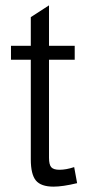

<svg xmlns="http://www.w3.org/2000/svg" viewBox="-20 -690 329 717"><path d="M259 -519V-467H163V-101Q163 -75 171.5 -65.5Q180 -56 202 -56Q227 -56 257 -66L268 -6Q214 7 180 7Q133 7 114 -16Q95 -39 95 -95V-467H21V-519H95V-626L163 -670V-519Z"/></svg>

Font: Almarai Light
Style: Regular
Weight: 300
Designer: Boutros International 2019
Foundry: Created by Boutros International 2019
Version: Version 1.10